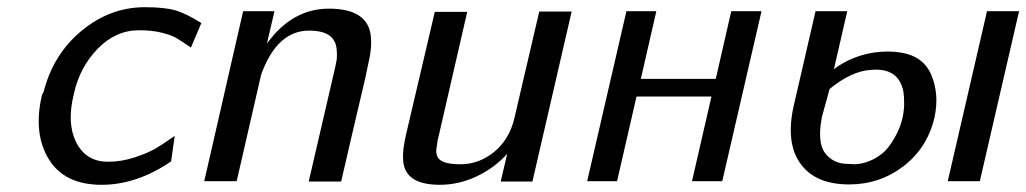

<svg xmlns="http://www.w3.org/2000/svg" viewBox="-20 -503 2849 533"><path d="M96 -237Q96 -239 101 -248Q128 -353 207 -418Q286 -483 382 -483Q436 -483 466 -474.5Q496 -466 539 -439L510 -371Q482 -390 469.5 -397.5Q457 -405 430 -412Q403 -419 366 -419Q301 -419 251 -367.5Q201 -316 185 -242Q165 -162 191 -109Q218 -54 280 -54Q318 -54 355 -66.5Q392 -79 411.5 -90.5Q431 -102 458 -121Q463 -124 465 -126L455 -55Q360 10 262 10Q159 10 115.5 -61Q72 -132 96 -237Z M547 0 655 -472H742L721 -382Q791 -479 893 -479Q1006 -479 1010 -396Q1011 -382 1009.5 -367.5Q1008 -353 1006 -343Q1004 -333 1000 -315Q996 -297 994 -286Q966 -168 927 1H837L910 -314Q914 -333 915 -339Q917 -372 909 -387Q895 -418 838 -418Q749 -418 705 -296L637 0Z M1108 -133 1187 -470H1277L1197 -122Q1195 -116 1194 -108L1193 -99Q1189 -82 1193 -72Q1199 -47 1258 -47Q1310 -47 1352 -81.5Q1394 -116 1408 -175L1477 -471H1567L1458 1H1370L1388 -76Q1353 -37 1303.5 -13.5Q1254 10 1201 10Q1102 10 1099 -60Q1097 -87 1108 -133Z M1610 0 1719 -472H1802L1759 -284H1967L2010 -472H2094L1985 0H1901L1955 -235H1747L1693 0Z M2611 0 2720 -472H2809L2700 0ZM2184 -212 2244 -472H2332L2295 -311Q2343 -347 2405 -357Q2446 -363 2481 -357Q2544 -347 2566 -293.5Q2588 -240 2574 -176Q2554 -92 2488 -41.5Q2422 9 2337 9Q2243 9 2201.5 -49.5Q2160 -108 2184 -212ZM2283 -256 2264 -187Q2262 -181 2260 -169Q2250 -108 2269 -80Q2292 -48 2334 -48Q2337 -48 2344 -47.5Q2351 -47 2355 -47Q2393 -50 2424 -73Q2447 -89 2468 -129Q2489 -169 2490 -213Q2490 -236 2488 -248Q2475 -316 2398 -309Q2344 -306 2283 -256Z"/></svg>

Font: Coval
Style: Book Italic
Weight: 350
Foundry: Context Ltd
Version: Version 001.000